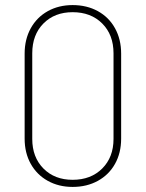

<svg xmlns="http://www.w3.org/2000/svg" viewBox="-20 -728 574 756"><path d="M77 -182V-517Q77 -573 101 -616.5Q125 -660 168 -684Q211 -708 266 -708Q322 -708 365.5 -684Q409 -660 433 -616.5Q457 -573 457 -517V-182Q457 -126 433 -83Q409 -40 365.5 -16Q322 8 266 8Q211 8 168 -16Q125 -40 101 -83Q77 -126 77 -182ZM427 -181V-518Q427 -591 382.5 -635.5Q338 -680 266 -680Q195 -680 151 -635.5Q107 -591 107 -518V-181Q107 -109 151 -64.5Q195 -20 266 -20Q338 -20 382.5 -64.5Q427 -109 427 -181Z"/></svg>

Font: Barlow Semi Condensed Thin
Style: Regular
Weight: 250
Width: 4
Designer: Jeremy Tribby
Foundry: Tribby Type
Version: Version 1.408